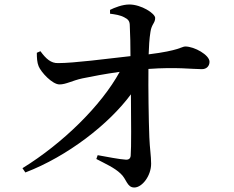

<svg xmlns="http://www.w3.org/2000/svg" viewBox="-20 -805 1040 855"><path d="M93 -37C281 -109 465 -252 563 -385C564 -269 565 -148 562 -112C561 -99 553 -93 540 -94C509 -96 460 -106 415 -114L409 -97C449 -76 490 -58 517 -32C544 -8 545 30 578 30C613 30 653 -22 653 -76C653 -111 647 -143 645 -194C642 -269 640 -412 641 -498C765 -507 837 -497 879 -497C900 -497 913 -511 913 -530C913 -560 846 -598 805 -598C789 -598 780 -580 642 -563C643 -595 645 -633 650 -663C655 -698 671 -702 671 -725C671 -745 609 -785 556 -785C525 -785 490 -771 470 -761V-744C492 -741 516 -738 535 -727C552 -718 558 -710 558 -690C560 -656 561 -598 561 -555C454 -543 309 -524 239 -524C207 -523 185 -543 160 -577L144 -570C144 -548 145 -527 152 -510C163 -483 213 -429 245 -429C274 -429 301 -446 347 -456C391 -465 448 -476 513 -485C431 -335 260 -167 80 -56Z"/></svg>

Font: Noto Serif JP SemiBold
Style: Regular
Weight: 600
Designer: Ryoko NISHIZUKA 西塚涼子 (kana & ideographs); Frank Grießhammer (Latin, Greek & Cyrillic); Wenlong ZHANG 张文龙 (bopomofo); San
Foundry: Adobe
Version: Version 2.001;hotconv 1.1.0;makeotfexe 2.6.0